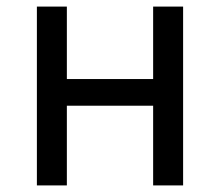

<svg xmlns="http://www.w3.org/2000/svg" viewBox="-20 -563 668 583"><path d="M92 0H183V-242H445V0H536V-543H445V-323H183V-543H92Z"/></svg>

Font: Noto Sans CJK KR Regular
Style: Regular
Weight: 400
Designer: Ryoko NISHIZUKA (kana & ideographs); Paul D. Hunt (Latin, Greek & Cyrillic); Wenlong ZHANG (bopomofo); Sandoll Communica
Foundry: Adobe Systems Incorporated
Version: Version 1.004;PS 1.004;hotconv 1.0.82;makeotf.lib2.5.63406